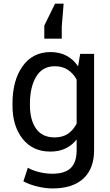

<svg xmlns="http://www.w3.org/2000/svg" viewBox="-20 -825 608 1058"><path d="M48.8 -254.4Q48.8 -381.8 104.5 -460Q160.2 -538.1 258.3 -538.1Q308.6 -538.1 346.7 -517.8Q384.8 -497.6 410.2 -459.5L421.9 -528.3H498.5V2.9Q498.5 104.5 439.5 158.9Q380.4 213.4 269 213.4Q231 213.4 186.8 202.9Q142.6 192.4 108.9 174.3L133.3 99.6Q159.2 114.3 195.8 123.3Q232.4 132.3 268.1 132.3Q338.4 132.3 370.4 100.3Q402.3 68.4 402.3 2.9V-56.6Q376.5 -23.4 340.3 -6.6Q304.2 10.3 257.3 10.3Q160.2 10.3 104.5 -60.1Q48.8 -130.4 48.8 -244.1ZM145 -244.1Q145 -164.6 178.7 -116.2Q212.4 -67.9 281.2 -67.9Q324.7 -67.9 354 -87.6Q383.3 -107.4 402.3 -143.6V-386.7Q383.8 -420.4 354 -440.2Q324.2 -460 282.2 -460Q213.4 -460 179.2 -402.3Q145 -344.7 145 -254.4ZM224.1 -684.1 283.2 -804.7H330.6L320.3 -679.2V-611.8H224.1Z"/></svg>

Font: GeogebraSans
Style: Regular
Weight: 400
Designer: Google
Version: Version 1.100140; 2013